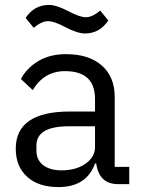

<svg xmlns="http://www.w3.org/2000/svg" viewBox="-20 -748 574 780"><path d="M325 -612Q295 -612 245 -638Q200 -662 175 -662Q149 -662 117 -635L84 -675Q119 -728 179 -728Q209 -728 259 -702Q304 -678 329 -678Q355 -678 387 -705L420 -665Q385 -612 325 -612ZM505 0H460Q382 0 371 -84H366Q332 12 217 12Q136 12 90 -30Q44 -72 44 -144Q44 -295 264 -295H366V-346Q366 -459 244 -459Q159 -459 113 -382L65 -427Q88 -471 135 -499.5Q182 -528 248 -528Q341 -528 393.5 -482Q446 -436 446 -354V-70H505ZM230 -56Q289 -56 327.5 -83Q366 -110 366 -150V-235H260Q128 -235 128 -157V-136Q128 -98 155.5 -77Q183 -56 230 -56Z"/></svg>

Font: Aneliza
Style: Regular
Weight: 400
Designer: Mike Abbink, Paul van der Laan, Pieter van Rosmalen
Foundry: Bold Monday
Version: Version 3.0